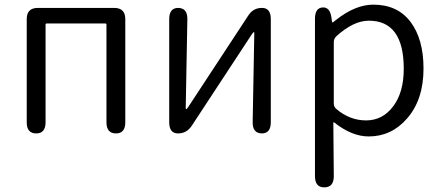

<svg xmlns="http://www.w3.org/2000/svg" viewBox="-20 -574 1895 826"><path d="M136 0Q95 0 95 -48V-492Q95 -540 143 -540H471Q519 -540 519 -492V-48Q519 0 479 0Q438 0 438 -48V-468Q438 -473 433 -473H181Q176 -473 176 -468V-48Q176 0 136 0Z M746 0Q708 0 708 -48V-492Q708 -540 747 -540Q787 -539 786 -491L779 -109Q779 -104 781 -104Q783 -104 790 -114L1048 -507Q1069 -540 1107 -540Q1145 -540 1145 -492V-48Q1145 0 1106 0Q1066 -1 1067 -49L1074 -431Q1074 -436 1072 -436Q1070 -436 1063 -426L805 -33Q783 0 746 0Z M1375 232Q1335 232 1335 184V-493Q1335 -540 1368 -542Q1400 -544 1406 -497L1408 -483Q1409 -477 1410.5 -477Q1412 -477 1424 -487Q1508 -554 1586 -554Q1690 -554 1746 -480Q1802 -406 1802 -279Q1802 -145 1731 -64Q1664 13 1566 13Q1494 13 1418 -47Q1414 -50 1414 -45L1416 184Q1416 232 1375 232ZM1717 -278Q1717 -485 1567 -485Q1500 -485 1426 -417Q1416 -407 1416 -393V-129Q1416 -115 1426 -106Q1484 -56 1555 -56Q1626 -56 1671.5 -116.5Q1717 -177 1717 -278Z"/></svg>

Font: Resource Han Rounded JP Normal
Style: Regular
Weight: 350
Designer: Cyano Hao (round all glyphs); Ryoko NISHIZUKA 西塚涼子 (kana, bopomofo & ideographs); Paul D. Hunt (Latin, Greek & Cyrillic)
Foundry: Cyano Hao
Version: 0.990